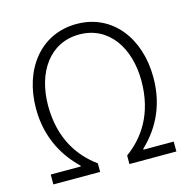

<svg xmlns="http://www.w3.org/2000/svg" viewBox="-108 -849 951 956"><g transform="rotate(-15 367.5 -371.0)"><path d="M51 0H292V-44C204 -108 127 -213 127 -385C127 -557 216 -688 368 -688C519 -688 608 -557 608 -385C608 -213 531 -108 443 -44V0H685V-51H529V-55C599 -122 670 -225 670 -386C670 -590 552 -742 368 -742C184 -742 65 -590 65 -386C65 -226 138 -121 206 -55V-51H51Z"/></g></svg>

Font: Spoqa Han Sans Neo Light
Style: Regular
Weight: 300
Designer: [Spoqa Han Sans Neo] Dong-huui Kim  Younghwa Kang  Yujin Lee  [Noto Sans] Ryoko NISHIZUKA  (kana & ideographs); Paul D. 
Foundry: Spoqa (http://www.spoqa-han-sans.com)
Version: Version 1.000